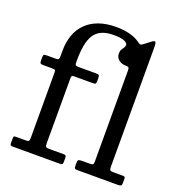

<svg xmlns="http://www.w3.org/2000/svg" viewBox="-140 -908 960 1026"><g transform="rotate(20 340.0 -395.0)"><path d="M210 -444Q210 -456.5 212.2 -460.8Q214.5 -465 227 -465H332Q343 -465 346.5 -468.2Q350 -471.5 350 -483V-498Q350 -512.5 346.5 -516.2Q343 -520 329.5 -520H230Q216.5 -520 213.2 -524Q210 -528 210 -542V-550Q210 -597.5 216.5 -634Q223 -670.5 238.2 -695.2Q253.5 -720 280.8 -732.5Q308 -745 349 -745Q395.5 -745 412.2 -736Q429 -727 429 -718Q429 -708 423.8 -700.8Q418.5 -693.5 413.2 -684.8Q408 -676 408 -661Q408 -640 424.5 -626.5Q441 -613 465 -613Q477 -613 481 -609.5Q485 -606 485 -594V-75Q485 -61 480.8 -58Q476.5 -55 462 -55H421Q408.5 -55 401.8 -52.8Q395 -50.5 395 -36V-18Q395 -6.5 398.5 -3.2Q402 0 413 0H641Q653 0 659 -2.5Q665 -5 665 -18V-42Q665 -48.5 662.5 -51.8Q660 -55 653 -55H600Q583.5 -55 579.2 -59Q575 -63 575 -80V-751Q575 -783.5 569.5 -787.5Q564 -791.5 548 -779L520 -757.5Q508 -748 502.2 -746.5Q496.5 -745 490.8 -749.5Q485 -754 472 -762Q450.5 -775 419 -782.5Q387.5 -790 347 -790Q291 -790 248.5 -774.5Q206 -759 177.2 -730.2Q148.5 -701.5 134.2 -661.2Q120 -621 120 -572V-542Q120 -528 116.5 -524Q113 -520 99 -520H47Q37 -520 33.5 -517Q30 -514 30 -503V-483Q30 -471 34.5 -468Q39 -465 50 -465H98Q111 -465 115.5 -463Q120 -461 120 -448V-77Q120 -64.5 117 -59.8Q114 -55 100 -55H46.5Q35.5 -55 32.8 -53Q30 -51 30 -40V-14Q30 -5 33.2 -2.5Q36.5 0 46 0H313Q324 0 327 -3.5Q330 -7 330 -18V-36Q330 -47.5 327.5 -51.2Q325 -55 314 -55H236Q220.5 -55 215.2 -58.2Q210 -61.5 210 -78Z"/></g></svg>

Font: Besley
Style: Regular
Weight: 400
Designer: Owen Earl
Foundry: indestructible type*
Version: Version 4.000